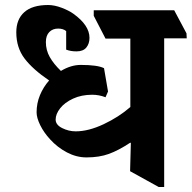

<svg xmlns="http://www.w3.org/2000/svg" viewBox="-20 -710 765 766"><path d="M725 -557H635V36H613L499 -27L502 -139L500 -141Q453 -110 414.5 -96Q376 -82 325 -82Q285 -82 247 -102Q209 -122 180 -154Q155 -181 140.5 -210.5Q126 -240 126 -262Q126 -298 139.5 -330.5Q153 -363 176 -389Q111 -433 78 -476.5Q45 -520 45 -581Q45 -633 77 -661.5Q109 -690 172 -690Q197 -690 226 -679Q255 -668 273 -655Q337 -609 337 -559Q337 -536 324.5 -520.5Q312 -505 285 -505Q262 -505 244 -512V-586Q232 -596 212 -596Q190 -596 176.5 -582Q163 -568 163 -542Q163 -510 178.5 -482.5Q194 -455 223 -427Q263 -451 302 -451Q369 -451 395 -438L411 -345L401 -322Q375 -332 348 -332Q305 -332 271.5 -316.5Q238 -301 220 -278Q202 -255 202 -233Q202 -212 228 -199Q254 -186 282 -186Q333 -186 393.5 -214.5Q454 -243 500 -283V-556H401L354 -647V-669H675L724 -577Z"/></svg>

Font: Martel Heavy
Style: Regular
Weight: 900
Designer: Dan Reynolds
Foundry: Dan Reynolds
Version: Version 1.001; ttfautohint (v1.1) -l 5 -r 5 -G 72 -x 0 -D la